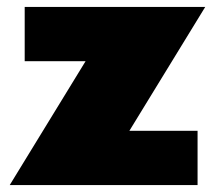

<svg xmlns="http://www.w3.org/2000/svg" viewBox="-20 -532 630 552"><path d="M8 0H548V-156H352L570 -512H51V-356H226Z"/></svg>

Font: Spartan Black
Style: Regular
Weight: 900
Designer: Matt Bailey, Mirko Velimirovic
Foundry: Matt Bailey
Version: Version 1.003; ttfautohint (v1.8.3)